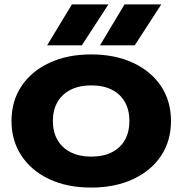

<svg xmlns="http://www.w3.org/2000/svg" viewBox="-20 -832 825 868"><path d="M392 16Q284 16 203 -22Q122 -60 77 -128Q32 -196 32 -285Q32 -375 77 -442.5Q122 -510 203.5 -548Q285 -586 392 -586Q500 -586 581.5 -548Q663 -510 708 -442.5Q753 -375 753 -285Q753 -195 708 -127.5Q663 -60 581.5 -22Q500 16 392 16ZM392 -124Q447 -124 485.5 -143.5Q524 -163 544.5 -199Q565 -235 565 -285Q565 -335 544.5 -371Q524 -407 485.5 -426.5Q447 -446 392 -446Q339 -446 300 -426.5Q261 -407 240 -371Q219 -335 219 -285Q219 -235 240 -199Q261 -163 300 -143.5Q339 -124 392 -124ZM305 -812H470L350 -627H193ZM543 -812H709L589 -627H432Z"/></svg>

Font: Unbounded SemiBold
Style: Regular
Weight: 600
Designer: Luke Prowse, Jean-Baptiste Morizot, Fátima Lázaro, Florian Runge
Foundry: NaN
Version: Version 1.700